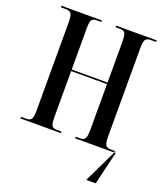

<svg xmlns="http://www.w3.org/2000/svg" viewBox="-164 -823 981 1143"><g transform="rotate(20 326.5 -252.0)"><path d="M519 210 620 0V-10H627L629 0L579 210ZM26 0H282V-10H253Q228 -10 220.5 -23.5Q213 -37 213 -78V-368H440V-81Q440 -38 432 -24Q424 -10 398 -10H372V0H629V-10H595Q570 -10 561.5 -23.5Q553 -37 553 -79V-635Q553 -677 561.5 -690.5Q570 -704 595 -704H629V-714H372V-704H398Q424 -704 432 -690.5Q440 -677 440 -635V-378H213V-637Q213 -678 220.5 -691Q228 -704 253 -704H282V-714H26V-704H54Q82 -704 91 -690.5Q100 -677 100 -634V-78Q100 -37 92 -23.5Q84 -10 59 -10H26Z"/></g></svg>

Font: Noto Serif Display Condensed Semi
Style: Regular
Weight: 600
Width: 3
Designer: Monotype Design Team
Foundry: Monotype Imaging Inc.
Version: Version 1.900